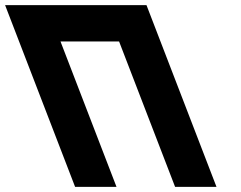

<svg xmlns="http://www.w3.org/2000/svg" viewBox="-215 -722 931 741"><path d="M18.5 -561.9H244.6L460.7 -0.9H620.5L350.4 -702.1H190.6H-35.5H-195.3L74.8 -0.9H234.6Z"/></svg>

Font: Hussar
Style: BdOpOblFour
Weight: 700
Foundry: Cannot Into Space Fonts
Version: Version 2.00